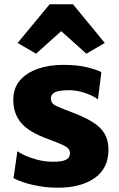

<svg xmlns="http://www.w3.org/2000/svg" viewBox="-20 -866 555 894"><path d="M43 -37 61 -162Q69 -155 94.2 -143.2Q119.5 -131.5 154 -122.2Q188.5 -113 225 -113Q268.5 -112.5 287.2 -122.2Q306 -132 306 -153Q306 -175 276.5 -189Q247 -203 205 -218Q113.5 -251 77.5 -294.8Q41.5 -338.5 42 -402Q42 -456 73.2 -492Q104.5 -528 157 -546Q209.5 -564 273 -564Q341.5 -564 387.5 -552.2Q433.5 -540.5 452 -530L436 -403Q426 -412 404.5 -422Q383 -432 356 -439Q329 -446 302 -446Q255.5 -446 236.2 -436.5Q217 -427 217 -408Q217 -385.5 237.5 -375Q258 -364.5 302 -348Q368 -324 408.2 -299.5Q448.5 -275 466.8 -244Q485 -213 485 -169Q485 -82 420.8 -37Q356.5 8 250 8Q204 8 162.5 0.8Q121 -6.5 89.8 -17Q58.5 -27.5 43 -37ZM148 -616 62 -666 211 -846H320L468 -666L382 -616L265 -721Z"/></svg>

Font: Merriweather Sans ExtraBold
Style: Regular
Weight: 800
Designer: Eben Sorkin
Foundry: Eben Sorkin
Version: Version 2.001; ttfautohint (v1.8.3)